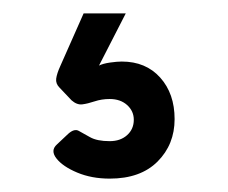

<svg xmlns="http://www.w3.org/2000/svg" viewBox="-20 -47 341 287"><path d="M144 220Q117 220 95.5 211Q74 202 64.5 190Q55 178 65 169L82 153Q91 145 97.5 148.5Q104 152 114.5 158Q125 164 144 164Q160 164 170 155Q180 146 180 132Q180 119 170 110Q160 101 144 101Q132 101 121.5 104.5Q111 108 103 109Q95 110 87 103L69 84Q63 78 64 70.5Q65 63 70 52L105 -27H168L128 51Q134 48 144.5 46.5Q155 45 162 45Q198 45 219.5 69Q241 93 241 131Q241 169 215.5 194.5Q190 220 144 220Z"/></svg>

Font: Rubik SemiBold
Style: Regular
Weight: 600
Designer: Hubert and Fischer
Foundry: Hubert and Fischer
Version: Version 2.300;gftools[0.9.30]